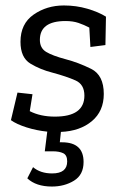

<svg xmlns="http://www.w3.org/2000/svg" viewBox="-20 -474 458 703"><path d="M181 -47Q289 -47 289 -124Q289 -165 256.5 -179.5Q224 -194 172 -208Q128 -219 91.5 -241Q55 -263 55 -321Q55 -387 103 -420.5Q151 -454 214 -454Q259 -454 300 -442Q341 -430 368 -413L366 -309L311 -302L307 -373Q288 -383 267.5 -390Q247 -397 220 -397Q126 -397 126 -328Q126 -298 149 -284Q172 -270 221 -257Q267 -245 313.5 -222Q360 -199 360 -130Q360 -67 316.5 -30.5Q273 6 203 9L199 47H207Q286 47 286 119Q286 166 251 187.5Q216 209 170 209Q112 209 80 179L101 138Q128 161 171 161Q226 161 226 117Q226 94 211.5 87Q197 80 173 80H144L153 8Q114 4 77.5 -7.5Q41 -19 20 -34L44 -135L99 -129L89 -67Q128 -47 181 -47Z"/></svg>

Font: Zilla Slab Regular
Style: Italic
Weight: 400
Italic angle: -6°
Designer: Typotheque.com
Foundry: Typotheque type foundry
Version: Version 1.1; 2017; ttfautohint (v1.6)